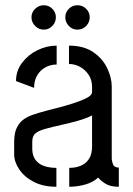

<svg xmlns="http://www.w3.org/2000/svg" viewBox="-20 -713 507 732"><path d="M275 -600Q256 -600 242.5 -614Q229 -628 229 -647Q229 -666 242.5 -679.5Q256 -693 275 -693Q295 -693 308.5 -679.5Q322 -666 322 -647Q322 -628 308.5 -614Q295 -600 275 -600ZM147 -600Q128 -600 114 -614Q100 -628 100 -647Q100 -666 114 -679.5Q128 -693 147 -693Q166 -693 179.5 -679.5Q193 -666 193 -647Q193 -628 179.5 -614Q166 -600 147 -600ZM195 -1Q145 -1 109 -19.5Q73 -38 53.5 -67Q34 -96 34 -125V-173Q34 -188 37 -204.5Q40 -221 51 -238Q62 -255 85 -267Q101 -275 130.5 -283.5Q160 -292 194 -300.5Q228 -309 259 -319Q290 -329 310.5 -339.5Q331 -350 331 -362V-381Q331 -409 317.5 -428.5Q304 -448 284.5 -458.5Q265 -469 243 -469V-539Q299 -539 335 -514.5Q371 -490 388.5 -453.5Q406 -417 406 -383V-107Q406 -101 410.5 -87.5Q415 -74 433 -74V-1Q403 -1 385 -11Q367 -21 354 -36Q335 -18 305 -9.5Q275 -1 244 -1V-73Q267 -73 286.5 -80.5Q306 -88 318.5 -106Q331 -124 331 -155V-273Q310 -262 278.5 -253Q247 -244 213 -236.5Q179 -229 152 -221.5Q125 -214 115 -204Q103 -195 103 -172V-143Q104 -118 116 -102.5Q128 -87 148.5 -80Q169 -73 195 -73ZM110 -378 41 -404Q41 -443 64 -473.5Q87 -504 122.5 -521.5Q158 -539 196 -539V-467Q173 -467 153.5 -456.5Q134 -446 122 -426Q110 -406 110 -378Z"/></svg>

Font: Stick No Bills
Style: Regular
Weight: 400
Version: Version 2.000